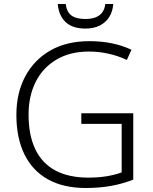

<svg xmlns="http://www.w3.org/2000/svg" viewBox="-20 -931 764 961"><path d="M387 -364H647V-32Q594 -11 535.5 -0.5Q477 10 410 10Q297 10 219.5 -33.5Q142 -77 102 -159Q62 -241 62 -356Q62 -465 106 -548Q150 -631 231.5 -678Q313 -725 428 -725Q486 -725 538.5 -714.5Q591 -704 638 -682L615 -631Q570 -652 522 -662.5Q474 -673 425 -673Q331 -673 263 -633Q195 -593 159 -522Q123 -451 123 -357Q123 -254 157 -183.5Q191 -113 257.5 -77.5Q324 -42 422 -42Q474 -42 515 -49Q556 -56 589 -68V-311H387ZM547 -911Q544 -873 526.5 -845.5Q509 -818 479 -803Q449 -788 407 -788Q343 -788 308.5 -820.5Q274 -853 269 -911H309Q312 -885 323.5 -868Q335 -851 356.5 -843.5Q378 -836 408 -836Q437 -836 458 -844Q479 -852 491.5 -868.5Q504 -885 507 -911Z"/></svg>

Font: Noto Sans Armenian Light
Style: Regular
Weight: 300
Designer: Monotype Design Team
Foundry: Monotype Imaging Inc.
Version: Version 2.007